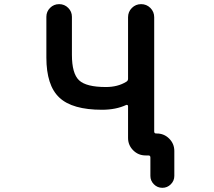

<svg xmlns="http://www.w3.org/2000/svg" viewBox="-20 -774 1040 932"><path d="M710 80.1V-9.8Q710 -19.5 700.2 -19.5H686.5Q651.4 -19.5 626.5 -44.4Q601.6 -69.3 601.6 -104.5V-258.8Q601.6 -262.7 598.6 -264.2Q595.7 -265.6 592.8 -264.6Q543 -241.2 474.6 -241.2Q403.3 -241.2 351.6 -255.9Q299.8 -270.5 268.1 -300.3Q236.3 -330.1 220.7 -378.9Q205.1 -427.7 205.1 -494.1V-692.4Q205.1 -717.8 223.1 -735.8Q241.2 -753.9 267.1 -753.9Q293 -753.9 311 -735.8Q329.1 -717.8 329.1 -692.4V-507.8Q329.1 -417 363.8 -384.3Q398.4 -351.6 494.1 -351.6Q551.8 -351.6 592.8 -377Q601.6 -381.8 601.6 -391.6V-690.4Q601.6 -716.8 620.1 -735.4Q638.7 -753.9 665 -753.9Q691.4 -753.9 710 -735.4Q728.5 -716.8 728.5 -690.4V-135.7Q728.5 -126 738.3 -126H741.2Q776.4 -126 801.3 -101.1Q826.2 -76.2 826.2 -41V80.1Q826.2 103.5 809.1 120.6Q792 137.7 768.1 137.7Q744.1 137.7 727.1 120.6Q710 103.5 710 80.1Z"/></svg>

Font: Rounded-X Mgen+ 1m medium
Style: Regular
Weight: 500
Designer: [Source Han Sans]
Ryoko NISHIZUKA  (kana & ideographs); Paul D. Hunt (Latin, Greek & Cyrillic); Wenlong ZHANG  (bopomofo
Version: Version 1.059.20150602